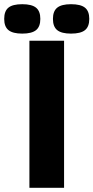

<svg xmlns="http://www.w3.org/2000/svg" viewBox="-60 -894 445 914"><path d="M80 -700H245V0H80ZM46 -874Q91 -874 111.5 -857.5Q132 -841 132 -804Q132 -767 111.5 -750.5Q91 -734 46 -734Q1 -734 -19.5 -750.5Q-40 -767 -40 -804Q-40 -841 -20 -857.5Q0 -874 46 -874ZM278 -874Q324 -874 344.5 -857.5Q365 -841 365 -804Q365 -767 344.5 -750.5Q324 -734 278 -734Q233 -734 212.5 -750.5Q192 -767 192 -804Q192 -841 212.5 -857.5Q233 -874 278 -874Z"/></svg>

Font: Fivo Sans
Style: Regular
Weight: 700
Designer: Alexander Slobzheninov
Foundry: Alexander Slobzheninov
Version: 1.0